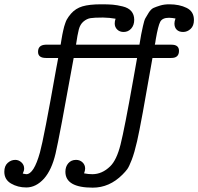

<svg xmlns="http://www.w3.org/2000/svg" viewBox="-36 -636 913 884"><path d="M-16.1 154.8Q-16.1 127.9 -0.5 114Q15.1 100.1 34.2 100.1Q50.3 100.1 62.7 111.6Q75.2 123 75.2 140.1Q75.2 149.9 68.8 163.1Q70.8 163.1 76.4 164.6Q82 166 85 166Q120.1 166 147.9 65.9Q166 1 223.1 -321.8Q225.1 -333 227.1 -342.8Q231 -361.8 231.9 -369.1H175.8Q138.7 -369.1 139.2 -397.9Q139.2 -428.7 173.8 -430.2H243.2Q244.1 -436 247.1 -454.1Q250 -472.2 251 -476.6Q252 -481 254.9 -494.9Q257.8 -508.8 259.5 -513.9Q261.2 -519 264.6 -529.5Q268.1 -540 271.5 -545.9Q274.9 -551.8 280 -559.3Q285.2 -566.9 291 -573.2Q312 -597.2 343.5 -606.7Q375 -616.2 430.2 -616.2Q462.4 -616.2 482.7 -614.5Q502.9 -612.8 529.1 -606.4Q555.2 -600.1 568.6 -584.5Q582 -568.8 582 -544.9Q582 -520 568.1 -504.4Q554.2 -488.8 533.2 -488.8Q515.1 -488.8 503.7 -500Q492.2 -511.2 492.2 -527.8Q492.2 -539.1 496.1 -549.8Q468.3 -554.7 439 -555.2H436Q397.9 -555.2 380.9 -552.5Q363.8 -549.8 348.4 -536.9Q333 -523.9 326.9 -500.5Q320.8 -477.1 314 -430.2H606Q611.8 -465.3 614 -477.1Q616.2 -488.8 622.1 -515.4Q627.9 -542 633.1 -551.5Q638.2 -561 648.7 -577.6Q659.2 -594.2 671.1 -599.6Q683.1 -605 701.7 -610.6Q720.2 -616.2 743.2 -616.2Q790 -616.2 823.5 -599.6Q856.9 -583 856.9 -543.9Q856.9 -517.1 841.6 -502.9Q826.2 -488.8 807.1 -488.8Q788.1 -488.8 777.6 -499.3Q767.1 -509.8 767.1 -527.8Q767.1 -537.6 772 -550.8Q757.8 -553.7 742.2 -554.2Q711.4 -554.2 701.7 -535.6Q691.9 -517.1 681.2 -455.1Q679.2 -439 676.8 -430.2H753.9Q788.1 -430.2 788.1 -401.9Q788.1 -368.7 752 -369.1H666Q612.8 -62 595.2 14.2Q583 67.4 570.6 99.6Q558.1 131.8 550 142.8Q542 153.8 527.8 168Q467.8 228 391.1 228Q265.1 228 265.1 154.8Q265.1 130.9 278.6 115.5Q292 100.1 314 100.1Q332 100.1 344 111.6Q356 123 356 140.1Q356 148.9 351.1 162.1Q370.1 166 389.2 166Q434.1 166 471.2 129.9Q501 101.1 519 29.5Q537.1 -42 577.1 -267.1Q588.4 -332 595.2 -369.1H303.2Q237.3 -2.9 219.7 71.5Q202.1 146 167 186Q129.9 227.1 85 227.1Q45.9 227.1 14.9 209Q-16.1 190.9 -16.1 154.8Z"/></svg>

Font: CMU Typewriter Text Variable Width
Style: Italic
Weight: 500
Italic angle: -14.04°
Version: Version 0.7.0